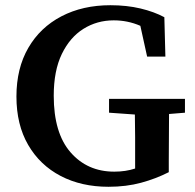

<svg xmlns="http://www.w3.org/2000/svg" viewBox="-20 -700 749 736"><path d="M396 16Q292 16 212.5 -25.5Q133 -67 88 -144.5Q43 -222 43 -330Q43 -438 88.5 -516.5Q134 -595 215.5 -637.5Q297 -680 403 -680Q466 -680 518.5 -667.5Q571 -655 610 -634L614 -483H544L518 -601Q470 -622 416 -622Q352 -622 300 -589.5Q248 -557 217 -493Q186 -429 186 -333Q186 -190 250.5 -116Q315 -42 418 -42Q462 -42 498 -54V-87Q498 -131 498 -174.5Q498 -218 497 -261L398 -268V-321H689V-268L628 -263Q628 -219 627.5 -174.5Q627 -130 627 -86V-40Q578 -15 521 0.5Q464 16 396 16Z"/></svg>

Font: Source Serif 4 SmText Semibold
Style: Regular
Weight: 600
Designer: Frank Grießhammer
Foundry: Adobe
Version: Version 4.005;hotconv 1.1.0;makeotfexe 2.6.0